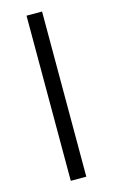

<svg xmlns="http://www.w3.org/2000/svg" viewBox="-114 -773 481 817"><g transform="rotate(-15 126.0 -364.0)"><path d="M160.2 -727.5V0H91.8V-727.5Z"/></g></svg>

Font: Inter 18pt Light
Style: Regular
Weight: 300
Designer: Rasmus Andersson
Foundry: rsms
Version: Version 4.001;git-66647c0bb